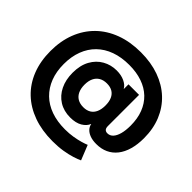

<svg xmlns="http://www.w3.org/2000/svg" viewBox="-213 -983 1451 1451"><g transform="rotate(45 512.0 -258.0)"><path d="M522 216.3Q408.2 216.3 317.4 183.6Q226.6 150.9 161.9 89.4Q97.2 27.8 63 -59.6Q28.8 -147 28.8 -255.4Q28.8 -362.8 62.7 -450.4Q96.7 -538.1 160.6 -601.1Q224.6 -664.1 315.4 -698Q406.2 -731.9 519.5 -731.9Q628.4 -731.9 716.1 -700.4Q803.7 -668.9 866 -610.4Q928.2 -551.8 961.7 -470.5Q995.1 -389.2 995.1 -289.1Q995.1 -221.7 980 -168.5Q964.8 -115.2 935.8 -78.1Q906.7 -41 865.2 -21.7Q823.7 -2.4 770.5 -2.4Q731.4 -2.4 702.9 -12.9Q674.3 -23.4 657.7 -41.5Q641.1 -59.6 637.2 -82H635.7Q623.5 -49.8 586.2 -27.3Q548.8 -4.9 489.3 -4.9Q420.4 -4.9 369.6 -36.9Q318.8 -68.8 291 -125.7Q263.2 -182.6 263.2 -257.3Q263.2 -336.9 293.7 -392.3Q324.2 -447.8 375.5 -476.6Q426.8 -505.4 487.3 -505.4Q536.1 -505.4 572.3 -488.3Q608.4 -471.2 622.1 -445.3H624V-494.1H736.8V-162.1Q736.8 -138.2 746.6 -128.7Q756.3 -119.1 772 -119.1Q798.8 -119.1 817.4 -138.9Q835.9 -158.7 846.2 -195.8Q856.4 -232.9 856.4 -284.7Q856.4 -359.9 833.7 -418.7Q811 -477.5 768.1 -518.6Q725.1 -559.6 663.6 -580.8Q602.1 -602.1 524.9 -602.1Q441.4 -602.1 375.7 -578.4Q310.1 -554.7 263.9 -509.5Q217.8 -464.4 193.6 -400.4Q169.4 -336.4 169.4 -256.8Q169.4 -176.8 193.8 -113.3Q218.3 -49.8 264.2 -5.1Q310.1 39.6 375.7 63Q441.4 86.4 524.4 86.4Q570.3 86.4 610.1 79.8Q649.9 73.2 680.7 64.2Q711.4 55.2 729.5 47.4L776.9 166Q754.4 176.8 717.3 188.5Q680.2 200.2 631.1 208.3Q582 216.3 522 216.3ZM504.4 -129.9Q540 -129.9 564.5 -144.8Q588.9 -159.7 601.6 -188.2Q614.3 -216.8 614.3 -257.3Q614.3 -298.8 601.6 -326.9Q588.9 -355 564.5 -369.4Q540 -383.8 504.4 -383.8Q468.3 -383.8 442.9 -368.9Q417.5 -354 404.1 -325.9Q390.6 -297.9 390.6 -257.3Q390.6 -217.3 403.8 -188.7Q417 -160.2 442.4 -145Q467.8 -129.9 504.4 -129.9Z"/></g></svg>

Font: Inter 28pt ExtraBold
Style: Regular
Weight: 800
Designer: Rasmus Andersson
Foundry: rsms
Version: Version 4.001;git-66647c0bb